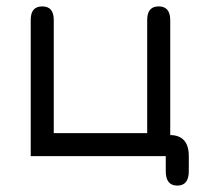

<svg xmlns="http://www.w3.org/2000/svg" viewBox="-20 -488 646 600"><path d="M570 0V47Q570 92 534 92Q498 92 498 47V0H76V-426Q76 -468 112 -468Q148 -468 148 -426V-72H440V-426Q440 -468 476 -468Q512 -468 512 -425V-66Q570 -65 570 0Z"/></svg>

Font: Jura SemiBold
Style: Regular
Weight: 600
Designer: Daniel Johnson, Alexei Vanyashin
Foundry: Daniel Johnson
Version: Version 5.103